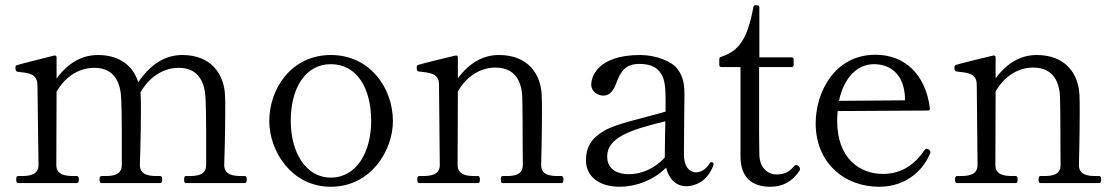

<svg xmlns="http://www.w3.org/2000/svg" viewBox="-20 -699 4258 733"><path d="M901 -27C871 -27 836 -31 836 -69C836 -69 840 -188 840 -275C840 -299 840 -321 839 -337C835 -414 788 -489 676 -489C609 -489 553 -452 508 -385C490 -442 442 -489 354 -489C291 -489 238 -457 196 -399V-480C196 -485 193 -488 187 -487C157 -479 58 -455 44 -450C40 -448 39 -446 39 -441C39 -435 39 -426 48 -425C89 -420 122 -419 123 -374L127 -69C127 -31 92 -27 62 -27H49C43 -27 42 -22 42 -13C42 -5 43 0 49 0H273C279 0 281 -5 281 -13C281 -22 279 -27 273 -27H260C230 -27 195 -31 195 -69L196 -349C233 -413 288 -440 340 -440C421 -440 441 -378 443 -318C444 -297 445 -248 445 -200V-69C445 -31 411 -27 381 -27H368C362 -27 360 -22 360 -13C360 -5 362 0 368 0H592C597 0 599 -5 599 -13C599 -22 597 -27 592 -27H579C549 -27 514 -31 514 -69C514 -69 518 -188 518 -275C518 -299 518 -321 517 -337C517 -340 517 -343 516 -346C554 -412 610 -440 662 -440C743 -440 763 -378 765 -318C766 -297 767 -251 767 -205V-69C767 -31 733 -27 703 -27H690C684 -27 683 -22 683 -13C683 -5 684 0 690 0H914C920 0 922 -5 922 -13C922 -22 920 -27 914 -27Z M1243 14C1394 14 1480 -122 1480 -237C1480 -361 1394 -489 1243 -489C1093 -489 1008 -361 1008 -237C1008 -122 1093 14 1243 14ZM1243 -21C1147 -21 1090 -118 1090 -237C1090 -365 1147 -454 1243 -454C1341 -454 1397 -365 1397 -237C1397 -118 1341 -21 1243 -21Z M2110 -27C2080 -27 2046 -31 2046 -69C2046 -69 2049 -180 2049 -266C2049 -294 2049 -320 2048 -338C2044 -414 1998 -489 1885 -489C1823 -489 1771 -458 1728 -400V-480C1728 -485 1725 -488 1719 -487C1689 -480 1590 -456 1576 -451C1572 -449 1571 -447 1571 -442C1571 -434 1571 -427 1580 -426C1621 -421 1656 -420 1656 -375L1659 -69C1659 -31 1624 -27 1594 -27H1581C1575 -27 1573 -22 1573 -13C1573 -4 1575 0 1581 0H1805C1810 0 1812 -4 1812 -13C1812 -22 1810 -27 1805 -27H1792C1762 -27 1727 -31 1727 -69L1728 -350C1765 -414 1820 -441 1871 -441C1953 -441 1974 -379 1974 -319C1974 -306 1975 -282 1975 -255C1975 -178 1976 -69 1976 -69C1976 -31 1943 -27 1913 -27H1899C1894 -27 1892 -22 1892 -13C1892 -4 1894 0 1899 0H2123C2129 0 2131 -4 2131 -13C2131 -22 2129 -27 2123 -27Z M2696 -80C2694 -80 2692 -80 2689 -75C2674 -50 2653 -41 2637 -41C2628 -41 2591 -46 2591 -110C2591 -180 2593 -300 2593 -338C2593 -375 2589 -405 2567 -435C2545 -465 2485 -489 2424 -489C2254 -489 2237 -398 2237 -376C2237 -350 2261 -334 2284 -334C2306 -334 2322 -351 2333 -382C2349 -427 2369 -455 2421 -455C2455 -455 2481 -446 2496 -428C2516 -404 2521 -379 2521 -316V-273C2434 -247 2334 -228 2285 -199C2236 -170 2217 -135 2217 -87C2217 -24 2269 14 2346 14C2406 14 2474 -10 2523 -59C2533 -18 2559 12 2601 12C2628 12 2680 -3 2703 -67C2704 -70 2704 -72 2704 -73C2704 -77 2701 -80 2696 -80ZM2382 -34C2317 -34 2298 -69 2298 -101C2298 -174 2385 -203 2520 -236C2519 -183 2518 -128 2518 -101V-98C2480 -55 2427 -34 2382 -34Z M2921 14C2968 14 3005 -6 3032 -47C3034 -50 3034 -51 3034 -54C3034 -61 3026 -69 3020 -69C3017 -69 3013 -67 3010 -63C2992 -42 2975 -33 2944 -33C2908 -33 2880 -62 2879 -108C2879 -118 2878 -153 2878 -198V-443H3002C3007 -443 3010 -446 3010 -451V-472C3010 -477 3007 -480 3002 -480H2879V-671C2879 -676 2876 -679 2871 -679H2864C2860 -679 2857 -677 2856 -671C2832 -543 2798 -504 2733 -482C2728 -481 2726 -477 2726 -473V-451C2726 -446 2729 -443 2734 -443H2807V-102C2807 -22 2850 14 2921 14Z M3527 -127C3524 -129 3521 -131 3518 -131C3515 -131 3512 -130 3509 -125C3476 -77 3427 -35 3351 -35C3262 -35 3176 -94 3176 -238C3176 -251 3177 -263 3178 -275L3523 -277C3528 -277 3531 -280 3530 -286C3514 -412 3437 -490 3322 -490C3168 -490 3094 -349 3094 -228C3094 -79 3202 14 3336 14C3446 14 3506 -56 3529 -109C3531 -113 3532 -116 3532 -119C3532 -122 3530 -125 3527 -127ZM3316 -454C3375 -454 3431 -420 3435 -326V-316L3183 -314C3202 -403 3253 -454 3316 -454Z M4163 -27C4133 -27 4099 -31 4099 -69C4099 -69 4102 -180 4102 -266C4102 -294 4102 -320 4101 -338C4097 -414 4051 -489 3938 -489C3876 -489 3824 -458 3781 -400V-480C3781 -485 3778 -488 3772 -487C3742 -480 3643 -456 3629 -451C3625 -449 3624 -447 3624 -442C3624 -434 3624 -427 3633 -426C3674 -421 3709 -420 3709 -375L3712 -69C3712 -31 3677 -27 3647 -27H3634C3628 -27 3626 -22 3626 -13C3626 -4 3628 0 3634 0H3858C3863 0 3865 -4 3865 -13C3865 -22 3863 -27 3858 -27H3845C3815 -27 3780 -31 3780 -69L3781 -350C3818 -414 3873 -441 3924 -441C4006 -441 4027 -379 4027 -319C4027 -306 4028 -282 4028 -255C4028 -178 4029 -69 4029 -69C4029 -31 3996 -27 3966 -27H3952C3947 -27 3945 -22 3945 -13C3945 -4 3947 0 3952 0H4176C4182 0 4184 -4 4184 -13C4184 -22 4182 -27 4176 -27Z"/></svg>

Font: Shippori Mincho OTF
Style: Regular
Weight: 400
Designer: FONTDASU
Foundry: FONTDASU / Google Inc. / but / Adobe
Version: Version 3.300;hotconv 1.0.109;makeotfexe 2.5.65596